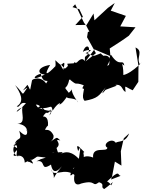

<svg xmlns="http://www.w3.org/2000/svg" viewBox="-20 -1214 974 1295"><path d="M736 -25 755 -124 799 -97 795 -194 815 -281 851 -314C827 -249 777 -265 761 -251C734 -290 666 -239 704 -218C704 -183 599 -234 608 -149C633 -140 560 -183 528 -141C564 -149 530 -188 549 -188C533 -201 483 -268 507 -195C521 -221 528 -243 512 -143C493 -161 447 -210 387 -174C435 -200 355 -182 305 -179C313 -148 338 -230 393 -140C345 -226 364 -255 359 -214C406 -249 332 -280 387 -267C354 -296 374 -288 300 -247C359 -273 336 -309 341 -301C306 -373 260 -306 300 -366C301 -337 319 -432 270 -428C287 -463 315 -443 251 -501C234 -475 229 -501 222 -508C270 -514 280 -406 326 -476C283 -452 351 -479 313 -435C337 -505 371 -437 244 -485C327 -478 324 -519 335 -468C383 -541 401 -514 370 -503C410 -518 407 -537 468 -604C373 -520 488 -576 507 -523C426 -632 493 -629 444 -588C397 -647 433 -595 447 -680C423 -667 464 -683 454 -675C510 -630 476 -665 545 -639C513 -586 580 -645 624 -595C630 -650 559 -630 553 -672C564 -614 582 -626 552 -671C551 -594 525 -561 551 -534C639 -550 648 -568 693 -625C662 -577 663 -573 692 -608C788 -645 770 -633 757 -641C808 -649 801 -604 827 -594C823 -647 816 -631 875 -605L913 -662L914 -773L918 -745L894 -894C950 -868 897 -826 923 -781C966 -825 874 -720 812 -708C813 -802 785 -790 819 -772C807 -824 789 -753 729 -844C705 -825 732 -771 703 -772C755 -852 663 -852 643 -815C712 -826 679 -832 659 -854C599 -832 628 -832 557 -856C635 -883 561 -882 539 -864C564 -938 611 -886 552 -828C592 -878 583 -852 553 -830C552 -760 555 -855 499 -793C479 -783 490 -806 477 -787C390 -783 466 -785 424 -756C403 -743 444 -730 392 -777C407 -785 424 -815 407 -743C363 -815 419 -744 353 -808C360 -755 345 -753 357 -771C294 -704 273 -701 318 -776C226 -762 230 -712 283 -712C191 -662 201 -702 255 -717C273 -633 320 -694 291 -651C258 -701 202 -684 196 -672C177 -586 191 -602 165 -642C110 -575 150 -619 164 -622C119 -560 152 -575 82 -640C113 -594 151 -531 93 -497C116 -483 110 -530 155 -518C67 -420 85 -475 131 -490C122 -447 158 -381 97 -379C178 -375 166 -298 158 -342C164 -346 178 -262 110 -332C133 -246 93 -307 74 -225C93 -245 101 -239 91 -165C43 -150 100 -216 109 -208C51 -237 71 -232 112 -272C30 -207 89 -151 113 -161C61 -153 144 -191 147 -117C171 -129 204 -146 190 -134C135 -146 162 -126 173 -122C179 -128 223 -88 191 -133C252 -165 204 -160 289 -151C216 -127 285 -153 226 -126C296 -140 245 -53 324 -104C330 -69 347 -32 397 -92C301 26 373 -5 324 -70C344 -11 412 -93 489 -29C507 -93 452 -64 482 -85C443 -35 447 -7 487 -58C464 34 501 38 527 24C634 -5 597 52 648 15C692 29 653 47 683 61C754 10 746 -1 730 36C704 -8 667 13 701 11C793 -77 770 -32 794 -28L729 -3ZM515 -1152 539 -1101 488 -1045 559 -1046 592 -983 617 -1005 573 -999 567 -963 627 -855 556 -799 617 -881 725 -835 720 -887C764 -915 808 -943 849 -973L894 -1030L791 -1036L829 -1107L727 -1142L754 -1194L708 -1161L617 -1077L611 -1123L561 -1041L546 -1062L487 -1185L469 -1166Z"/></svg>

Font: Hussar Lance
Style: ExBdObl
Weight: 700
Foundry: Cannot Into Space Fonts, PlusOne Fonts
Version: Version 2.270